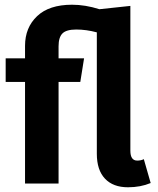

<svg xmlns="http://www.w3.org/2000/svg" viewBox="-20 -777 667 813"><path d="M589 -103 618 -2Q575 16 522 16Q459 16 424.5 -20.5Q390 -57 390 -126V-640Q345 -652 303 -652Q261 -652 244.5 -635.5Q228 -619 228 -581V-530H336L320 -430H228V0H86V-430H4V-530H86V-583Q86 -660 137 -708.5Q188 -757 285 -757Q341 -757 401 -738L532 -752V-139Q532 -97 561 -97Q577 -97 589 -103Z"/></svg>

Font: FiraGO SemiBold
Style: Regular
Weight: 600
Designer: bBox Type
Foundry: bBox Type GmbH
Version: Version 1.001;PS 001.001;hotconv 1.0.88;makeotf.lib2.5.64775